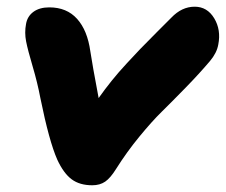

<svg xmlns="http://www.w3.org/2000/svg" viewBox="-20 -526 677 576"><path d="M256.8 29.8Q219.2 29.8 195.1 12Q170.9 -5.9 151.9 -46.9Q127.4 -102.1 101.1 -231.9Q92.3 -278.3 77.9 -326.9Q63.5 -375.5 58.3 -401.9Q53.2 -428.2 58.1 -454.1Q62 -477.1 80.3 -490.5Q98.6 -503.9 127.9 -503.9Q180.2 -503.9 211.2 -469.5Q242.2 -435.1 251 -372.1Q256.8 -333 275.9 -231.9Q295.4 -259.3 315.2 -283.9Q335 -308.6 360.6 -336.2Q386.2 -363.8 400.6 -378.9Q415 -394 449 -428Q482.9 -461.9 494.1 -473.1Q525.4 -505.9 564 -505.9Q601.6 -505.9 622.6 -471.2Q643.6 -436.5 634.8 -392.1Q630.4 -367.2 609.9 -342.8Q577.6 -304.7 536.1 -262.2Q494.6 -219.7 465.1 -190.7Q435.5 -161.6 398.2 -116.2Q360.8 -70.8 328.1 -19Q311.5 7.8 295.7 18.8Q279.8 29.8 256.8 29.8Z"/></svg>

Font: Shantell Sans Bouncy
Style: Italic
Weight: 800
Italic angle: -11.31°
Designer: Stephen Nixon, Anya Danilova, Shantell Martin
Foundry: Arrow Type
Version: Version 1.006;[9816181b4]